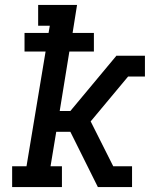

<svg xmlns="http://www.w3.org/2000/svg" viewBox="-20 -755 640 775"><path d="M29 0V-84H87L164 -547H79V-622H176L181 -651H134V-735H291L273 -622H359V-547H260L221 -307H264L449 -529V-530H565V-446H497L346 -265L437 -84H513V0H375L264 -223H207L184 -84H230V0Z"/></svg>

Font: Iosevka Curly Slab MdEx
Style: Italic
Weight: 500
Width: 7
Italic angle: -9°
Monospace: yes
Designer: Belleve Invis
Foundry: Belleve Invis
Version: Version 11.0.0; ttfautohint (v1.8.3)